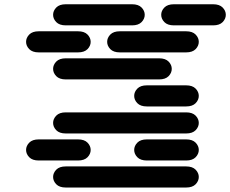

<svg xmlns="http://www.w3.org/2000/svg" viewBox="-20 -881 1064 888"><path d="M284.2 -13.7Q254.9 -13.7 240.2 -28.8Q225.6 -43.9 225.6 -62.5Q225.6 -81.1 240.2 -96.2Q254.9 -111.3 284.2 -111.3H840.8Q870.1 -111.3 884.8 -96.2Q899.4 -81.1 899.4 -62.5Q899.4 -43.9 884.8 -28.8Q870.1 -13.7 840.8 -13.7ZM159.2 -138.7Q129.9 -138.7 115.2 -153.8Q100.6 -168.9 100.6 -187.5Q100.6 -206.1 115.2 -221.2Q129.9 -236.3 159.2 -236.3H340.8Q370.1 -236.3 384.8 -221.2Q399.4 -206.1 399.4 -187.5Q399.4 -168.9 384.8 -153.8Q370.1 -138.7 340.8 -138.7ZM659.2 -138.7Q629.9 -138.7 615.2 -153.8Q600.6 -168.9 600.6 -187.5Q600.6 -206.1 615.2 -221.2Q629.9 -236.3 659.2 -236.3H840.8Q870.1 -236.3 884.8 -221.2Q899.4 -206.1 899.4 -187.5Q899.4 -168.9 884.8 -153.8Q870.1 -138.7 840.8 -138.7ZM284.2 -263.7Q254.9 -263.7 240.2 -278.8Q225.6 -293.9 225.6 -312.5Q225.6 -331.1 240.2 -346.2Q254.9 -361.3 284.2 -361.3H840.8Q870.1 -361.3 884.8 -346.2Q899.4 -331.1 899.4 -312.5Q899.4 -293.9 884.8 -278.8Q870.1 -263.7 840.8 -263.7ZM659.2 -388.7Q629.9 -388.7 615.2 -403.8Q600.6 -418.9 600.6 -437.5Q600.6 -456.1 615.2 -471.2Q629.9 -486.3 659.2 -486.3H840.8Q870.1 -486.3 884.8 -471.2Q899.4 -456.1 899.4 -437.5Q899.4 -418.9 884.8 -403.8Q870.1 -388.7 840.8 -388.7ZM284.2 -513.7Q254.9 -513.7 240.2 -528.8Q225.6 -543.9 225.6 -562.5Q225.6 -581.1 240.2 -596.2Q254.9 -611.3 284.2 -611.3H715.8Q745.1 -611.3 759.8 -596.2Q774.4 -581.1 774.4 -562.5Q774.4 -543.9 759.8 -528.8Q745.1 -513.7 715.8 -513.7ZM159.2 -638.7Q129.9 -638.7 115.2 -653.8Q100.6 -668.9 100.6 -687.5Q100.6 -706.1 115.2 -721.2Q129.9 -736.3 159.2 -736.3H340.8Q370.1 -736.3 384.8 -721.2Q399.4 -706.1 399.4 -687.5Q399.4 -668.9 384.8 -653.8Q370.1 -638.7 340.8 -638.7ZM534.2 -638.7Q504.9 -638.7 490.2 -653.8Q475.6 -668.9 475.6 -687.5Q475.6 -706.1 490.2 -721.2Q504.9 -736.3 534.2 -736.3H840.8Q870.1 -736.3 884.8 -721.2Q899.4 -706.1 899.4 -687.5Q899.4 -668.9 884.8 -653.8Q870.1 -638.7 840.8 -638.7ZM284.2 -763.7Q254.9 -763.7 240.2 -778.8Q225.6 -793.9 225.6 -812.5Q225.6 -831.1 240.2 -846.2Q254.9 -861.3 284.2 -861.3H590.8Q620.1 -861.3 634.8 -846.2Q649.4 -831.1 649.4 -812.5Q649.4 -793.9 634.8 -778.8Q620.1 -763.7 590.8 -763.7ZM784.2 -763.7Q754.9 -763.7 740.2 -778.8Q725.6 -793.9 725.6 -812.5Q725.6 -831.1 740.2 -846.2Q754.9 -861.3 784.2 -861.3H965.8Q995.1 -861.3 1009.8 -846.2Q1024.4 -831.1 1024.4 -812.5Q1024.4 -793.9 1009.8 -778.8Q995.1 -763.7 965.8 -763.7Z"/></svg>

Font: Sixtyfour Normal
Style: Regular
Weight: 400
Monospace: yes
Designer: Jens Kutilek
Foundry: Jens Kutilek
Version: Version 2.000